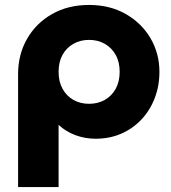

<svg xmlns="http://www.w3.org/2000/svg" viewBox="-20 -545 691 775"><path d="M53 210V-245.5Q53 -325 89.2 -388.2Q125.5 -451.5 190 -488.2Q254.5 -525 339.5 -525Q424 -525 488 -488.2Q552 -451.5 587.8 -390.2Q623.5 -329 623.5 -255Q623.5 -198 604.5 -148.8Q585.5 -99.5 551 -62.8Q516.5 -26 469.5 -5.5Q422.5 15 366 15Q323 15 284.2 0.5Q245.5 -14 216.5 -41V210ZM339.5 -126Q375 -126 403 -141.8Q431 -157.5 447 -186.5Q463 -215.5 463 -255Q463 -295 446.8 -323.8Q430.5 -352.5 402.8 -368.2Q375 -384 339.5 -384Q304.5 -384 276.5 -368.2Q248.5 -352.5 232.5 -323.8Q216.5 -295 216.5 -255Q216.5 -215.5 232.5 -186.5Q248.5 -157.5 276.2 -141.8Q304 -126 339.5 -126Z"/></svg>

Font: Geologica Thin Roman
Style: Bold
Weight: 700
Version: Version 1.010;gftools[0.9.28]